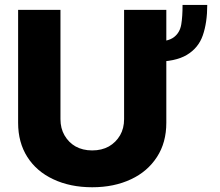

<svg xmlns="http://www.w3.org/2000/svg" viewBox="-20 -768 912 797"><path d="M737.8 -747.6H840.3Q840.3 -674.3 821.8 -621.1Q803.7 -568.8 755.4 -540Q708 -511.7 621.6 -511.7V-594.7Q677.2 -594.7 702.1 -613.8Q726.6 -632.3 732.4 -666.5Q737.8 -698.2 737.8 -747.6ZM495.1 -273.4V-727.1H670.4V-258.3Q670.4 -176.3 631.8 -116.7Q592.3 -55.7 523.9 -23.9Q453.6 9.3 362.8 9.3Q271.5 9.3 201.2 -23.9Q131.8 -56.2 93.3 -116.7Q55.2 -176.8 55.2 -258.3V-727.1H231V-273.4Q231 -235.4 247.6 -206.5Q265.1 -176.3 293.5 -160.2Q323.2 -143.6 362.8 -143.6Q402.3 -143.6 432.1 -160.2Q461.4 -177.2 478.5 -206.5Q495.1 -235.4 495.1 -273.4Z"/></svg>

Font: My Font
Style: Regular
Weight: 500
Designer: Rasmus Andersson
Foundry: rsms
Version: Version 0.001